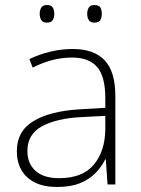

<svg xmlns="http://www.w3.org/2000/svg" viewBox="-20 -734 561 764"><path d="M270 -539Q354 -539 396.5 -494Q439 -449 439 -351V0H408L401 -100H399Q384 -70 359.5 -45Q335 -20 298 -5Q261 10 208 10Q155 10 119.5 -7.5Q84 -25 65.5 -57Q47 -89 47 -133Q47 -212 113 -252Q179 -292 297 -299L399 -305V-344Q399 -430 366.5 -467.5Q334 -505 267 -505Q228 -505 190 -495.5Q152 -486 110 -465L97 -499Q137 -518 180.5 -528.5Q224 -539 270 -539ZM303 -268Q205 -263 147 -231.5Q89 -200 89 -133Q89 -83 121.5 -54Q154 -25 215 -25Q309 -25 353.5 -79Q398 -133 399 -219V-273ZM138 -679Q138 -694 144.5 -704Q151 -714 166 -714Q184 -714 190 -704Q196 -694 196 -679Q196 -664 190 -654Q184 -644 166 -644Q151 -644 144.5 -654Q138 -664 138 -679ZM327 -679Q327 -694 333.5 -704Q340 -714 355 -714Q374 -714 379.5 -704Q385 -694 385 -679Q385 -664 379.5 -654Q374 -644 355 -644Q340 -644 333.5 -654Q327 -664 327 -679Z"/></svg>

Font: Noto Sans Hebrew Thin ExtraLight
Style: Regular
Weight: 250
Version: Version 3.001